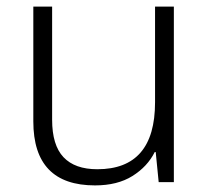

<svg xmlns="http://www.w3.org/2000/svg" viewBox="-20 -552 636 582"><path d="M507 -532V0H461L452 -91H449Q427 -47 381.5 -18.5Q336 10 268 10Q81 10 81 -184V-532H138V-189Q138 -112 172.5 -75.5Q207 -39 275 -39Q450 -39 450 -242V-532Z"/></svg>

Font: Noto Sans Lao Light
Style: Regular
Weight: 300
Designer: Monotype Design Team
Foundry: Monotype Imaging Inc.
Version: Version 2.003; ttfautohint (v1.8.4.7-5d5b)